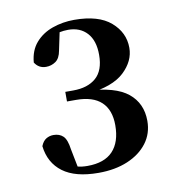

<svg xmlns="http://www.w3.org/2000/svg" viewBox="-60 -974 525 570"><g transform="rotate(-10 202.5 -689.0)"><path d="M193 -459Q123 -459 85.5 -487Q48 -515 42 -566Q48 -581 58 -587Q68 -593 80 -593Q98 -593 109 -582.5Q120 -572 124 -542L137 -476L106 -498Q121 -492 134 -488.5Q147 -485 164 -485Q215 -485 240.5 -512Q266 -539 266 -590Q266 -636 240.5 -660Q215 -684 164 -684H137V-713H161Q205 -713 230 -735Q255 -757 255 -804Q255 -847 234 -870Q213 -893 177 -893Q164 -893 149 -890Q134 -887 116 -881L153 -899L140 -837Q136 -814 123 -805Q110 -796 94 -796Q72 -796 60 -815Q63 -851 83 -874Q103 -897 134 -908Q165 -919 200 -919Q273 -919 310 -887Q347 -855 347 -809Q347 -769 312.5 -736.5Q278 -704 202 -696L201 -705Q286 -701 324 -670Q362 -639 362 -586Q362 -548 340.5 -519.5Q319 -491 281 -475Q243 -459 193 -459Z"/></g></svg>

Font: Noto Serif TC
Style: Bold
Weight: 700
Designer: Ryoko NISHIZUKA 西塚涼子 (kana & ideographs); Frank Grießhammer (Latin, Greek & Cyrillic); Wenlong ZHANG 张文龙 (bopomofo); San
Foundry: Adobe
Version: Version 2.002-H1;hotconv 1.1.0;makeotfexe 2.6.0